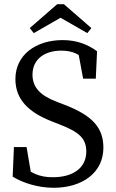

<svg xmlns="http://www.w3.org/2000/svg" viewBox="-20 -875 550 910"><path d="M234 15C371 15 470 -57 470 -175C470 -269 419 -327 287 -378L248 -393C175 -421 134 -458 134 -521C134 -596 193 -635 271 -635C324 -635 361 -618 410 -570V-620L346 -653L374 -502H434L440 -632C397 -664 344 -685 277 -685C150 -685 53 -615 53 -500C53 -398 123 -340 225 -300L263 -285C350 -251 389 -222 389 -157C389 -79 326 -35 231 -35C163 -35 129 -55 67 -100V-52L132 -24L106 -178H46L40 -38C86 -9 159 15 234 15ZM283 -855H251L121 -742L140 -718L309 -815H225L394 -718L413 -742L283 -855Z"/></svg>

Font: Source Serif Variable
Style: Regular
Weight: 389
Designer: Frank Grießhammer
Foundry: Adobe Systems Incorporated
Version: Version 3.001;hotconv 1.0.111;makeotfexe 2.5.65597